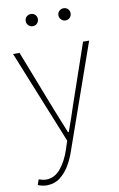

<svg xmlns="http://www.w3.org/2000/svg" viewBox="-97 -719 618 994"><g transform="rotate(-10 212.0 -222.0)"><path d="M66 222Q54 222 41.5 219Q29 216 20 212L30 184Q38 187 48.5 189.5Q59 192 68 192Q113 192 145 153Q177 114 196 56L210 12L12 -478H46L168 -164Q180 -134 194.5 -98Q209 -62 222 -30H226Q238 -62 250 -98Q262 -134 272 -164L380 -478H412L220 68Q208 105 187.5 140.5Q167 176 137 199Q107 222 66 222ZM138 -602Q125 -602 115.5 -611.5Q106 -621 106 -634Q106 -648 115.5 -657Q125 -666 138 -666Q152 -666 161 -657Q170 -648 170 -634Q170 -621 161 -611.5Q152 -602 138 -602ZM310 -602Q297 -602 287.5 -611.5Q278 -621 278 -634Q278 -648 287.5 -657Q297 -666 310 -666Q324 -666 333 -657Q342 -648 342 -634Q342 -621 333 -611.5Q324 -602 310 -602Z"/></g></svg>

Font: Source Sans Variable
Style: Regular
Weight: 200
Designer: Paul D. Hunt
Foundry: Adobe Systems Incorporated
Version: Version 3.006;hotconv 1.0.111;makeotfexe 2.5.65597